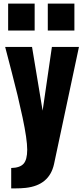

<svg xmlns="http://www.w3.org/2000/svg" viewBox="-20 -899 466 1071"><path d="M45.9 -494.6Q11.7 -623.5 8.8 -637.2H158.7L217.8 -281.7L269.5 -637.2H420.4L281.2 17.1Q254.9 134.3 124 148.9Q97.7 151.9 63.5 151.9H42.5V38.1Q90.8 37.1 111.3 14.6Q131.8 -7.8 131.8 -64.5Q131.8 -121.1 106 -243.2Q80.1 -365.2 45.9 -494.6ZM25.4 -728.5V-878.9H173.3V-728.5ZM246.6 -728.5V-878.9H395V-728.5Z"/></svg>

Font: Oswald-Bold
Style: Bold
Weight: 700
Designer: vernon adams
Foundry: vernon adams
Version: Version 2.002; ttfautohint (v0.92.18-e454-dirty) -l 8 -r 50 